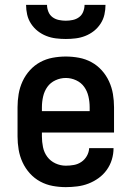

<svg xmlns="http://www.w3.org/2000/svg" viewBox="-20 -760 540 788"><path d="M250 8Q223 8 196 3Q169 -2 145 -15Q121 -28 102.5 -48.5Q84 -69 72.5 -94Q61 -119 56.5 -146Q52 -173 52 -200V-320Q52 -347 56.5 -374Q61 -401 72.5 -426Q84 -451 102.5 -471.5Q121 -492 145 -505Q169 -518 196 -523Q223 -528 250 -528Q277 -528 304 -523Q331 -518 355 -505Q379 -492 397.5 -471.5Q416 -451 427.5 -426Q439 -401 443.5 -374Q448 -347 448 -320V-216H152V-200Q152 -178 156.5 -156Q161 -134 174 -116.5Q187 -99 207.5 -89.5Q228 -80 250 -80Q267 -80 283.5 -83Q300 -86 314 -95.5Q328 -105 336.5 -120Q345 -135 346 -152H446Q446 -128 439 -105Q432 -82 418 -62.5Q404 -43 384.5 -29Q365 -15 343 -6.5Q321 2 297 5Q273 8 250 8ZM348 -304V-320Q348 -342 343 -364Q338 -386 325.5 -403.5Q313 -421 292.5 -430.5Q272 -440 250 -440Q228 -440 207.5 -430.5Q187 -421 174.5 -403.5Q162 -386 157 -364Q152 -342 152 -320V-304ZM250 -600Q230 -600 209.5 -602.5Q189 -605 170 -612.5Q151 -620 135 -632.5Q119 -645 107.5 -662.5Q96 -680 91.5 -700Q87 -720 87 -740H173Q173 -726 178.5 -712Q184 -698 195.5 -689.5Q207 -681 221.5 -678Q236 -675 250 -675Q264 -675 278.5 -678Q293 -681 304.5 -689.5Q316 -698 321.5 -712Q327 -726 327 -740H413Q413 -720 408.5 -700Q404 -680 392.5 -662.5Q381 -645 365 -632.5Q349 -620 330 -612.5Q311 -605 290.5 -602.5Q270 -600 250 -600Z"/></svg>

Font: Iosevka Semibold
Style: Regular
Weight: 600
Monospace: yes
Designer: Belleve Invis
Foundry: Belleve Invis
Version: Version 33.2.3; ttfautohint (v1.8.4)